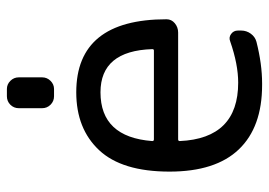

<svg xmlns="http://www.w3.org/2000/svg" viewBox="-133 -669 791 565"><g transform="rotate(-90 262.5 -386.5)"><path d="M129.9 -334Q129.9 -329.1 134.8 -329.1H396.5Q400.4 -329.1 400.4 -334Q395.5 -486.3 273.4 -486.3Q141.6 -486.3 129.9 -334ZM134.8 -257.8Q129.9 -257.8 129.9 -252.9Q137.7 -81.1 301.8 -81.1Q355.5 -81.1 422.9 -104.5Q434.6 -109.4 444.8 -102.1Q455.1 -94.7 455.1 -82V-72.3Q455.1 -56.6 445.8 -43.9Q436.5 -31.2 421.9 -27.3Q356.4 -10.7 299.8 -10.7Q297.9 -10.7 294.9 -10.7Q170.9 -10.7 105.5 -79.1Q40 -147.5 40 -283.2Q40 -422.9 103 -490.2Q166 -557.6 273.4 -557.6Q488.3 -557.6 488.3 -292Q488.3 -277.3 476.6 -267.6Q464.8 -257.8 449.2 -257.8ZM261.7 -623Q247.1 -623 236.8 -633.3Q226.6 -643.6 226.6 -658.2V-726.6Q226.6 -741.2 236.8 -751.5Q247.1 -761.7 261.7 -761.7H283.2Q296.9 -761.7 307.1 -751.5Q317.4 -741.2 317.4 -726.6V-658.2Q317.4 -643.6 307.1 -633.3Q296.9 -623 283.2 -623Z"/></g></svg>

Font: Gen Jyuu GothicL Regular
Style: Regular
Weight: 400
Designer: [Source Han Sans]
Ryoko NISHIZUKA  (kana & ideographs); Paul D. Hunt (Latin, Greek & Cyrillic); Wenlong ZHANG  (bopomofo
Version: Version 1.002.20150607